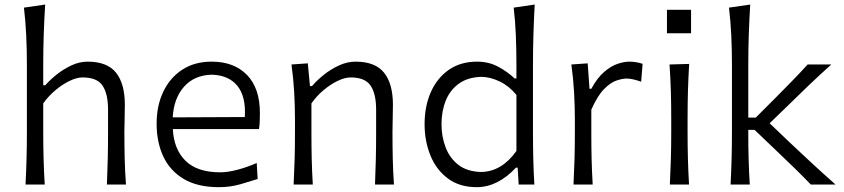

<svg xmlns="http://www.w3.org/2000/svg" viewBox="-20 -794 3632 826"><path d="M89.8 0Q92.8 -57.6 94.2 -111.1Q95.7 -164.6 95.7 -228.5V-515.1Q95.7 -581.1 92.8 -642.1Q89.8 -703.1 83 -761.2L174.3 -774.4Q170.4 -710.9 168.2 -647.2Q166 -583.5 166 -515.1V-427.2H174.8Q193.8 -449.2 222.9 -472.7Q252 -496.1 286.9 -512.5Q321.8 -528.8 356.9 -528.8Q441.4 -528.8 479.2 -481.2Q517.1 -433.6 517.1 -343.3Q517.1 -310.1 516.1 -280.8Q515.1 -251.5 515.1 -228.5Q515.1 -164.6 516.4 -111.1Q517.6 -57.6 522 0H439.9Q442.4 -57.6 443.6 -110.8Q444.8 -164.1 444.8 -226.1V-322.3Q444.8 -390.6 421.1 -425.8Q397.5 -460.9 335 -460.9Q310.5 -460.9 279.5 -446Q248.5 -431.2 218.5 -406Q188.5 -380.9 166 -349.1V-226.1Q166 -164.1 167.5 -110.8Q168.9 -57.6 172.4 0Z M921.4 11.2Q830.1 11.2 770.8 -23.9Q711.4 -59.1 682.6 -120.8Q653.8 -182.6 653.8 -261.7Q653.8 -339.4 682.6 -399.7Q711.4 -460 764.4 -494.4Q817.4 -528.8 890.6 -528.8Q986.8 -528.8 1042.5 -471.7Q1098.1 -414.6 1098.1 -308.1Q1098.1 -288.1 1097.4 -271.2Q1096.7 -254.4 1094.2 -238.8H723.6Q727.5 -152.8 777.6 -102.8Q827.6 -52.7 927.7 -52.7Q959.5 -52.7 1001.5 -63.7Q1043.5 -74.7 1084.5 -92.8L1088.4 -23.9Q1058.1 -14.2 1014.6 -1.5Q971.2 11.2 921.4 11.2ZM1033.2 -290.5Q1038.6 -377.9 1001.7 -424.1Q964.8 -470.2 891.6 -472.7Q815.4 -470.7 771.5 -420.7Q727.5 -370.6 723.1 -289.1Z M1243.2 0Q1246.1 -57.6 1247.6 -111.1Q1249 -164.6 1249 -228.5V-280.8Q1249 -337.4 1245.6 -397.5Q1242.2 -457.5 1233.9 -516.6L1304.2 -521.5L1313.5 -423.8H1322.3Q1341.8 -446.8 1371.8 -471.2Q1401.9 -495.6 1437.7 -512.2Q1473.6 -528.8 1509.8 -528.8Q1594.2 -528.8 1632.3 -481.2Q1670.4 -433.6 1670.4 -343.3Q1670.4 -310.1 1669.4 -280.8Q1668.5 -251.5 1668.5 -228.5Q1668.5 -164.6 1669.7 -111.1Q1670.9 -57.6 1674.8 0H1593.3Q1595.7 -57.6 1596.9 -110.8Q1598.1 -164.1 1598.1 -226.1V-322.3Q1598.1 -390.6 1574.2 -425.8Q1550.3 -460.9 1488.3 -460.9Q1463.4 -460.9 1432.6 -446Q1401.9 -431.2 1371.8 -406Q1341.8 -380.9 1319.8 -349.1V-226.1Q1319.8 -164.1 1321 -110.8Q1322.3 -57.6 1325.7 0Z M2030.8 11.2Q1956.5 11.2 1906.5 -26.4Q1856.4 -64 1831.5 -125.7Q1806.6 -187.5 1806.6 -259.8Q1806.6 -336.9 1833.5 -397.7Q1860.4 -458.5 1910.9 -493.7Q1961.4 -528.8 2032.7 -528.8Q2083.5 -528.8 2124.5 -506.3Q2165.5 -483.9 2193.8 -456.5H2201.7V-515.1Q2201.7 -581.1 2199.2 -642.1Q2196.8 -703.1 2189.9 -761.2L2280.3 -774.4Q2276.9 -710.9 2274.9 -647.2Q2272.9 -583.5 2272.9 -515.1V-228.5Q2272.9 -164.6 2274.2 -111.1Q2275.4 -57.6 2278.8 0H2211.4L2207 -72.8H2199.7Q2121.1 11.2 2030.8 11.2ZM2049.3 -54.2Q2138.2 -55.2 2201.7 -144.5V-385.7Q2169.4 -424.8 2129.2 -443.8Q2088.9 -462.9 2051.3 -463.4Q1993.2 -461.9 1954.8 -434.6Q1916.5 -407.2 1897.9 -361.6Q1879.4 -315.9 1879.4 -259.8Q1879.4 -206.5 1897 -160.2Q1914.6 -113.8 1952.1 -84.7Q1989.7 -55.7 2049.3 -54.2Z M2447.3 0Q2450.2 -57.6 2451.7 -111.1Q2453.1 -164.6 2453.1 -228.5V-280.8Q2453.1 -337.4 2449.7 -397.5Q2446.3 -457.5 2438 -516.6L2508.3 -521.5L2516.1 -412.1H2523.9Q2549.8 -459.5 2579.1 -484.6Q2608.4 -509.8 2636.7 -519.3Q2665 -528.8 2687.5 -528.8Q2715.8 -528.8 2744.6 -519.5L2738.3 -442.4Q2722.7 -448.2 2706.1 -452.1Q2689.5 -456.1 2675.8 -456.1Q2657.7 -456.1 2632.1 -447.5Q2606.4 -439 2578.4 -410.4Q2550.3 -381.8 2523.9 -322.3V-226.1Q2523.9 -164.1 2525.1 -110.8Q2526.4 -57.6 2529.8 0Z M2849.3 -751.8H2953V-650.8H2849.3ZM2861.8 0Q2864.7 -57.6 2866.2 -111.1Q2867.7 -164.6 2867.7 -228.5V-280.8Q2867.7 -348.6 2866 -403.8Q2864.3 -459 2860.4 -516.6L2944.8 -519Q2941.4 -460.9 2939.7 -405Q2938 -349.1 2938 -280.8V-228.5Q2938 -164.6 2939.5 -111.1Q2940.9 -57.6 2944.3 0Z M3123 0Q3126 -57.6 3127.4 -111.1Q3128.9 -164.6 3128.9 -228.5V-515.1Q3128.9 -581.1 3126 -642.1Q3123 -703.1 3116.2 -761.2L3207.5 -774.4Q3203.6 -710.9 3201.4 -647.2Q3199.2 -583.5 3199.2 -515.1V-288.1H3231.4L3312 -368.7Q3348.6 -405.8 3384.8 -442.6Q3420.9 -479.5 3454.6 -516.6H3556.2Q3505.9 -471.2 3458.7 -426.3Q3411.6 -381.3 3366.2 -336.4L3291 -263.7L3377.4 -181.2Q3425.3 -135.7 3474.6 -90.3Q3523.9 -44.9 3574.7 0H3468.3Q3433.6 -36.1 3396.5 -72.3Q3359.4 -108.4 3321.3 -144.5L3226.1 -235.4H3199.2V-218.8Q3199.2 -159.7 3200.7 -107.9Q3202.1 -56.2 3205.6 0Z"/></svg>

Font: Pinar-DS3-FD Regular
Style: Regular
Weight: 400
Designer: Amin Abedi
Version: Version 3.000